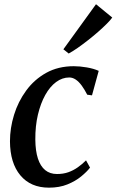

<svg xmlns="http://www.w3.org/2000/svg" viewBox="-20 -856 538 886"><path d="M206 10Q121.5 10 74 -46.8Q26.5 -103.5 26 -204Q26 -265 44.8 -326Q63.5 -387 100.8 -438Q138 -489 193.2 -519.8Q248.5 -550.5 320.5 -550.5Q348 -550.5 380.2 -545Q412.5 -539.5 435.5 -529L404.5 -416L382.5 -419Q370 -443.5 356.8 -461.5Q343.5 -479.5 329.2 -489Q315 -498.5 299.5 -498.5Q267.5 -498.5 239 -477.5Q210.5 -456.5 189 -418Q167.5 -379.5 155 -327Q142.5 -274.5 143 -211.5Q143.5 -159.5 155 -124.2Q166.5 -89 188.5 -71Q210.5 -53 243 -53Q272 -53 295.2 -61.2Q318.5 -69.5 338.8 -83.8Q359 -98 377 -116L395.5 -82.5Q381 -63.5 354.5 -41.8Q328 -20 291 -5Q254 10 206 10ZM272.5 -628.5 423 -836.5 498 -775Q489.5 -763 472.5 -746Q455.5 -729 433 -709.2Q410.5 -689.5 386.2 -670.5Q362 -651.5 338.8 -635.2Q315.5 -619 297 -609Z"/></svg>

Font: Merriweather 60pt Medium
Style: Italic
Weight: 500
Italic angle: -7.8°
Version: Version 2.101